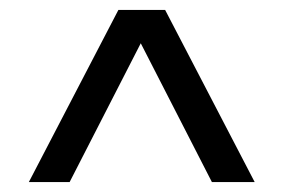

<svg xmlns="http://www.w3.org/2000/svg" viewBox="-20 -724 570 386"><path d="M120 -358H38L218 -704H312L492 -358H406L263 -637Z"/></svg>

Font: CBA Beacon Sans
Style: Regular
Weight: 400
Designer: Wei Huang
Foundry: Wei Huang
Version: Version 1.002